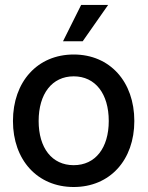

<svg xmlns="http://www.w3.org/2000/svg" viewBox="-20 -749 600 781"><path d="M279.8 11.7C427.2 11.7 526.4 -98.1 526.4 -256.8C526.4 -416.5 427.2 -527.3 279.8 -527.3C132.3 -527.3 32.7 -416.5 32.7 -256.8C32.7 -98.1 132.3 11.7 279.8 11.7ZM279.8 -77.1C191.4 -77.1 137.2 -147 137.2 -256.8C137.2 -367.7 191.9 -438.5 279.8 -438.5C367.7 -438.5 422.4 -367.7 422.4 -256.8C422.4 -147.5 368.2 -77.1 279.8 -77.1ZM310.1 -729 236.3 -581.1H316.4L419.9 -729Z"/></svg>

Font: Inteeer Medium
Style: Regular
Weight: 500
Designer: Rasmus Andersson
Foundry: rsms
Version: Version 4.001;Glyphs 3.4 (3402)